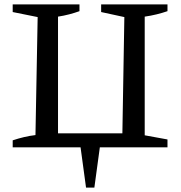

<svg xmlns="http://www.w3.org/2000/svg" viewBox="-20 -673 826 877"><path d="M38 0V-32Q65 -41 90.5 -47Q116 -53 142 -56L152 -595L38 -618V-653H343V-622Q321 -614 296 -607.5Q271 -601 245 -597V-64H539L548 -595L442 -618V-653H745V-622Q722 -614 695.5 -607.5Q669 -601 641 -597V-55L745 -36V0ZM373 184 345 -22H439L411 184Z"/></svg>

Font: Piazzolla 24pt Medium
Style: Regular
Weight: 500
Designer: Juan Pablo del Peral
Foundry: Huerta Tipografica
Version: Version 2.005